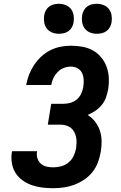

<svg xmlns="http://www.w3.org/2000/svg" viewBox="-20 -984 640 1012"><path d="M260 8Q231 8 202.5 4.5Q174 1 148 -8Q122 -17 99.5 -33Q77 -49 62.5 -71.5Q48 -94 43 -122.5Q38 -151 42 -179Q43 -181 43 -183Q43 -185 44 -187H176Q176 -186 175.5 -185.5Q175 -185 175 -184Q172 -166 177.5 -149Q183 -132 195.5 -121Q208 -110 225 -106Q242 -102 260 -102Q281 -102 302 -107.5Q323 -113 340.5 -127Q358 -141 367.5 -161Q377 -181 381 -201Q383 -217 383.5 -232Q384 -247 381 -261.5Q378 -276 371 -289Q364 -302 353 -310.5Q342 -319 327.5 -323Q313 -327 298 -327H232L250 -437H316Q334 -437 352.5 -442.5Q371 -448 385.5 -460.5Q400 -473 408 -490.5Q416 -508 419 -526Q422 -545 421 -564Q420 -583 412.5 -599Q405 -615 389 -624Q373 -633 354 -633Q335 -633 316.5 -626Q298 -619 284 -604.5Q270 -590 261.5 -572.5Q253 -555 250 -536H118Q123 -564 133 -590Q143 -616 159 -640.5Q175 -665 197 -685.5Q219 -706 245 -719Q271 -732 298.5 -737.5Q326 -743 354 -743Q385 -743 415 -737.5Q445 -732 470 -718Q495 -704 513.5 -681.5Q532 -659 542 -631.5Q552 -604 553.5 -573.5Q555 -543 550 -512Q546 -491 538.5 -470Q531 -449 516.5 -431Q502 -413 482.5 -400Q463 -387 442 -378Q465 -364 481.5 -342.5Q498 -321 506.5 -295Q515 -269 515.5 -240.5Q516 -212 511 -183Q506 -155 496 -128Q486 -101 467.5 -77.5Q449 -54 423.5 -37Q398 -20 371 -10Q344 0 316 4Q288 8 260 8ZM490 -806Q471 -806 454 -813Q437 -820 426.5 -834Q416 -848 413 -866.5Q410 -885 413 -904Q415 -917 422 -929.5Q429 -942 440 -950Q451 -958 464 -961Q477 -964 490 -964Q509 -964 526.5 -957Q544 -950 554.5 -936Q565 -922 568 -903.5Q571 -885 568 -866Q566 -853 559 -840.5Q552 -828 541 -820Q530 -812 516.5 -809Q503 -806 490 -806ZM290 -806Q271 -806 254 -813Q237 -820 226.5 -834Q216 -848 213 -866.5Q210 -885 213 -904Q215 -917 222 -929.5Q229 -942 240 -950Q251 -958 264 -961Q277 -964 290 -964Q309 -964 326.5 -957Q344 -950 354.5 -936Q365 -922 368 -903.5Q371 -885 368 -866Q366 -853 359 -840.5Q352 -828 341 -820Q330 -812 316.5 -809Q303 -806 290 -806Z"/></svg>

Font: Iosevka Curly XBdEx
Style: Italic
Weight: 800
Width: 7
Italic angle: -9°
Monospace: yes
Designer: Belleve Invis
Foundry: Belleve Invis
Version: Version 11.1.0; ttfautohint (v1.8.3)